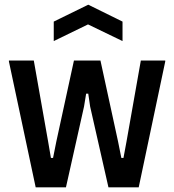

<svg xmlns="http://www.w3.org/2000/svg" viewBox="-20 -798 742 818"><path d="M209 -706 356 -778 502 -706V-623L355 -694L209 -623ZM18 -536V-540H124L185 -195L197 -125H206L220 -195L295 -540H408L483 -195L497 -125H506L519 -195L580 -540H684V-536L571 0H442L364 -344L356 -399H347L338 -344L261 0H132Z"/></svg>

Font: Encode Sans Compressed
Style: SemiBold
Weight: 600
Designer: Pablo Impallari, Andres Torresi
Foundry: Pablo Impallari, Andres Torresi
Version: Version 1.000; ttfautohint (v1.00) -l 8 -r 50 -G 200 -x 14 -